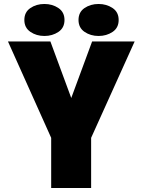

<svg xmlns="http://www.w3.org/2000/svg" viewBox="-20 -946 718 966"><path d="M657.5 -737.5 438.5 -252.5V0H237.5V-252.5L20 -737.5H233.5L338.5 -453L443.5 -737.5ZM203.5 -765Q163 -765 132.8 -785.8Q102.5 -806.5 102.5 -845.5Q102.5 -885 132.8 -905.5Q163 -926 203.5 -926Q243.5 -926 274 -905.5Q304.5 -885 304.5 -845.5Q304.5 -806 274 -785.5Q243.5 -765 203.5 -765ZM476 -765Q435.5 -765 405.2 -785.8Q375 -806.5 375 -845.5Q375 -885 405.2 -905.5Q435.5 -926 476 -926Q516 -926 546.5 -905.5Q577 -885 577 -845.5Q577 -806 546.5 -785.5Q516 -765 476 -765Z"/></svg>

Font: Epilogue Black
Style: Regular
Weight: 900
Designer: Tyler Finck
Foundry: Etcetera Type Co
Version: Version 2.111; ttfautohint (v1.8.3)